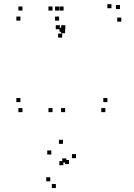

<svg xmlns="http://www.w3.org/2000/svg" viewBox="-20 -542 660 945"><path d="M238.5 -490V-510H218.5V-490ZM238.5 10V-10H218.5V10ZM300.5 10V-10H280.5V10ZM300.5 -378.5V-398.5H280.5V-378.5ZM293 -385.5V-405.5H273V-385.5ZM293 -490V-510H273V-490ZM498.5 10V-10H478.5V10ZM508.5 -39.5V-59.5H488.5V-39.5ZM80.5 -39.5V-59.5H60.5V-39.5ZM90.5 10V-10H70.5V10ZM271 -440.5V-460.5H251V-440.5ZM271 -490V-510H251V-490ZM90.5 -490V-510H70.5V-490ZM80.5 -440.5V-460.5H60.5V-440.5ZM570.5 -497.5V-517.5H550.5V-497.5ZM528.5 -501.5V-521.5H508.5V-501.5ZM301.5 -398V-418H281.5V-398ZM274.5 -398V-418H254.5V-398ZM286 -357V-377H266V-357ZM577 -435.5V-455.5H557V-435.5ZM319.5 265.5V245.5H299.5V265.5ZM306.5 257.5V237.5H286.5V257.5ZM227.5 350.5V330.5H207.5V350.5ZM255 383.5V363.5H235V383.5ZM354 236.5V216.5H334V236.5ZM290 166V146H270V166ZM232.5 218.5V198.5H212.5V218.5ZM292 271V251H272V271Z"/></svg>

Font: Monaspace Argon Dots Var
Style: Regular
Weight: 400
Designer: Riley Cran and the Lettermatic Team
Version: Version 1.100 (Monaspace Argon Dots)